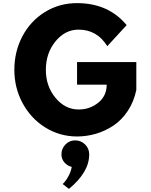

<svg xmlns="http://www.w3.org/2000/svg" viewBox="-20 -860 966 1231"><path d="M854 -462V-283Q838 -207 799 -148.5Q760 -90 707.5 -55Q655 -20 595.5 -2.5Q536 15 474 15Q364 15 271.5 -42Q179 -99 125.5 -197.5Q72 -296 72 -412Q72 -529 123.5 -627Q175 -725 267.5 -782.5Q360 -840 474 -840Q675 -840 792 -699L668 -564Q602 -670 484 -670Q397 -670 335.5 -594.5Q274 -519 274 -412Q274 -307 336 -232.5Q398 -158 484 -158Q556 -158 610 -201.5Q664 -245 664 -317H474V-462ZM462 40Q425 40 399.5 66.5Q374 93 374 130Q374 159 392.5 181Q411 203 440 210Q435 239 420.5 266.5Q406 294 394 307L382 320L422 351Q552 244 552 130Q552 92 525.5 66Q499 40 462 40Z"/></svg>

Font: Hussar
Style: BoldWeb
Weight: 700
Foundry: Cannot Into Space Fonts
Version: Version 2.00